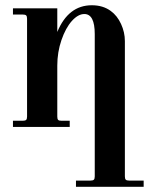

<svg xmlns="http://www.w3.org/2000/svg" viewBox="-20 -488 596 738"><path d="M29.8 0V-23.9H67.9Q77.1 -23.9 80.6 -27.3Q84 -30.8 84 -40V-416Q84 -425.3 80.6 -428.7Q77.1 -432.1 67.9 -432.1H29.8V-456.1H200.2V-365.2Q242.7 -467.8 333 -467.8Q376 -467.8 405.8 -445.8Q430.7 -427.7 445.3 -395.8Q460 -363.8 460 -330.1V189.9Q460 199.2 463.4 202.6Q466.8 206.1 476.1 206.1H532.2V230H272V206.1H328.1Q337.4 206.1 340.8 202.6Q344.2 199.2 344.2 189.9V-356.9Q344.2 -434.1 304.2 -434.1Q280.3 -434.1 256.3 -407.5Q232.4 -380.9 216.3 -334.2Q200.2 -287.6 200.2 -235.8V-40Q200.2 -30.8 203.4 -27.3Q206.5 -23.9 215.8 -23.9H248V0Z"/></svg>

Font: Flanker Steampunk
Style: Bold
Weight: 700
Designer: Alexey Kryukov, Leonardo Di Lena
Foundry: Alexey Kryukov, Leonardo Di Lena
Version: 1.210